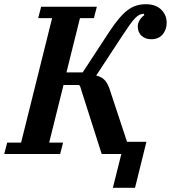

<svg xmlns="http://www.w3.org/2000/svg" viewBox="-50 -730 810 910"><path d="M525 0H432L329 -323L324 -327H251L183 -54H249L235 0H-30L-16 -54H50L197 -644H131L145 -698H409L395 -644H329L265 -387H342L469 -581Q493 -617 514 -642Q535 -667 555 -682Q575 -697 596 -703.5Q617 -710 641 -710Q688 -710 714 -684.5Q740 -659 740 -622Q740 -590 721 -567Q702 -544 666 -544Q640 -544 621.5 -560Q603 -576 603 -605Q603 -619 611.5 -634Q620 -649 634 -658L631 -665Q620 -664 610.5 -659.5Q601 -655 589.5 -643Q578 -631 563.5 -610.5Q549 -590 528 -558L406 -372Q432 -366 447.5 -349Q463 -332 474 -294L552 -58H644L590 160H485Z"/></svg>

Font: IBM Plex Serif SemiBold
Style: Italic
Weight: 600
Italic angle: -14°
Designer: Mike Abbink, Paul van der Laan, Pieter van Rosmalen
Foundry: Bold Monday
Version: Version 2.5